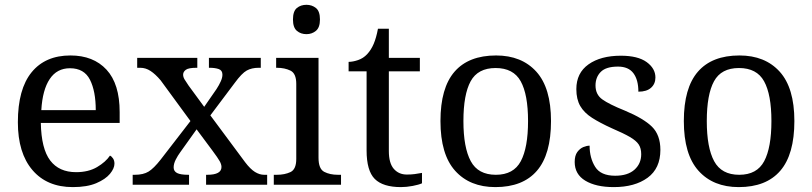

<svg xmlns="http://www.w3.org/2000/svg" viewBox="-20 -762 3351 792"><path d="M280.3 9.8Q173.8 9.8 113.8 -60.5Q53.7 -130.9 53.7 -257.8Q53.7 -394.5 110.4 -463.9Q167 -533.2 270.5 -533.2Q365.2 -533.2 419.4 -474.6Q473.6 -416 473.6 -299.8V-254.9H148.4Q150.4 -148.4 187 -100.1Q223.6 -51.8 293.9 -51.8Q344.7 -51.8 380.4 -72.8Q416 -93.8 433.6 -120.1Q440.4 -117.2 446.3 -108.4Q452.1 -99.6 452.1 -86.9Q452.1 -67.4 433.6 -44.9Q415 -22.5 377 -6.3Q338.9 9.8 280.3 9.8ZM375 -307.6Q375 -385.7 351.1 -433.1Q327.1 -480.5 268.6 -480.5Q214.8 -480.5 185.1 -436Q155.3 -391.6 150.4 -307.6Z M527.3 0V-41H536.1Q571.3 -41 592.8 -54.2Q614.3 -67.4 642.6 -103.5L765.6 -262.7L642.6 -430.7Q621.1 -456.1 601.1 -469.2Q581.1 -482.4 558.6 -482.4H545.9V-523.4H793.9V-482.4H791Q757.8 -482.4 746.6 -474.1Q735.4 -465.8 735.4 -454.1Q735.4 -444.3 741.2 -434.6Q747.1 -424.8 757.8 -409.2L822.3 -321.3L873 -394.5Q883.8 -411.1 890.6 -426.3Q897.5 -441.4 897.5 -454.1Q897.5 -471.7 882.3 -477.1Q867.2 -482.4 844.7 -482.4H841.8V-523.4H1055.7V-482.4H1046.9Q1018.6 -482.4 998 -471.2Q977.5 -460 948.2 -419.9L847.7 -286.1L991.2 -92.8Q1012.7 -64.5 1031.7 -52.7Q1050.8 -41 1069.3 -41H1082V0H830.1V-41H835Q893.6 -41 893.6 -73.2Q893.6 -84 886.2 -97.2Q878.9 -110.4 856.4 -140.6L791 -228.5L722.7 -132.8Q713.9 -121.1 705.1 -104Q696.3 -86.9 696.3 -71.3Q696.3 -55.7 710.4 -48.3Q724.6 -41 756.8 -41H759.8V0Z M1109.4 0V-41H1122.1Q1154.3 -41 1178.2 -52.2Q1202.1 -63.5 1202.1 -106.4V-416Q1202.1 -459 1178.2 -470.7Q1154.3 -482.4 1122.1 -482.4H1119.1V-523.4H1293.9V-111.3Q1293.9 -65.4 1317.4 -53.2Q1340.8 -41 1374 -41H1386.7V0ZM1244.1 -621.1Q1220.7 -621.1 1204.6 -634.8Q1188.5 -648.4 1188.5 -681.6Q1188.5 -715.8 1204.6 -729Q1220.7 -742.2 1244.1 -742.2Q1266.6 -742.2 1283.2 -729Q1299.8 -715.8 1299.8 -681.6Q1299.8 -648.4 1283.2 -634.8Q1266.6 -621.1 1244.1 -621.1Z M1633.8 9.8Q1559.6 9.8 1525.9 -23.9Q1492.2 -57.6 1492.2 -141.6V-467.8H1418V-506.8Q1435.5 -506.8 1457 -514.2Q1478.5 -521.5 1494.1 -538.1Q1510.7 -555.7 1521.5 -581.1Q1532.2 -606.4 1539.1 -643.6H1584V-523.4H1711.9V-467.8H1584V-138.7Q1584 -88.9 1604.5 -65.4Q1625 -42 1658.2 -42Q1675.8 -42 1690.4 -43.9Q1705.1 -45.9 1720.7 -48.8V-5.9Q1708 0 1682.6 4.9Q1657.2 9.8 1633.8 9.8Z M2023.4 9.8Q1918 9.8 1857.4 -57.6Q1796.9 -125 1796.9 -262.7Q1796.9 -399.4 1855 -466.3Q1913.1 -533.2 2026.4 -533.2Q2131.8 -533.2 2192.4 -466.3Q2252.9 -399.4 2252.9 -262.7Q2252.9 -125 2194.8 -57.6Q2136.7 9.8 2023.4 9.8ZM2025.4 -41Q2098.6 -41 2128.4 -97.2Q2158.2 -153.3 2158.2 -262.7Q2158.2 -372.1 2127.9 -426.8Q2097.7 -481.4 2024.4 -481.4Q1951.2 -481.4 1921.4 -426.8Q1891.6 -372.1 1891.6 -262.7Q1891.6 -153.3 1921.9 -97.2Q1952.1 -41 2025.4 -41Z M2511.7 9.8Q2438.5 9.8 2394.5 -16.6Q2350.6 -43 2350.6 -93.8Q2350.6 -120.1 2361.3 -134.8Q2372.1 -149.4 2386.2 -155.3Q2400.4 -161.1 2412.1 -161.1Q2412.1 -110.4 2435.1 -73.7Q2458 -37.1 2517.6 -37.1Q2569.3 -37.1 2597.2 -62Q2625 -86.9 2625 -126Q2625 -150.4 2614.7 -166Q2604.5 -181.6 2578.6 -196.8Q2552.7 -211.9 2504.9 -232.4Q2455.1 -254.9 2422.4 -275.9Q2389.6 -296.9 2373.5 -324.7Q2357.4 -352.5 2357.4 -394.5Q2357.4 -460.9 2407.7 -496.6Q2458 -532.2 2541 -532.2Q2611.3 -532.2 2647.5 -505.9Q2683.6 -479.5 2683.6 -442.4Q2683.6 -416 2665.5 -399.9Q2647.5 -383.8 2613.3 -383.8Q2613.3 -432.6 2592.8 -460Q2572.3 -487.3 2529.3 -487.3Q2479.5 -487.3 2458 -465.3Q2436.5 -443.4 2436.5 -409.2Q2436.5 -372.1 2464.4 -352.1Q2492.2 -332 2557.6 -305.7Q2634.8 -273.4 2669.4 -239.3Q2704.1 -205.1 2704.1 -143.6Q2704.1 -67.4 2651.4 -28.8Q2598.6 9.8 2511.7 9.8Z M3027.3 9.8Q2921.9 9.8 2861.3 -57.6Q2800.8 -125 2800.8 -262.7Q2800.8 -399.4 2858.9 -466.3Q2917 -533.2 3030.3 -533.2Q3135.7 -533.2 3196.3 -466.3Q3256.8 -399.4 3256.8 -262.7Q3256.8 -125 3198.7 -57.6Q3140.6 9.8 3027.3 9.8ZM3029.3 -41Q3102.5 -41 3132.3 -97.2Q3162.1 -153.3 3162.1 -262.7Q3162.1 -372.1 3131.8 -426.8Q3101.6 -481.4 3028.3 -481.4Q2955.1 -481.4 2925.3 -426.8Q2895.5 -372.1 2895.5 -262.7Q2895.5 -153.3 2925.8 -97.2Q2956.1 -41 3029.3 -41Z"/></svg>

Font: Noto Serif Todhri
Style: Regular
Weight: 400
Designer: Mikhail Merkuryev
Version: Version 1.000; ttfautohint (v1.8.4.7-5d5b)